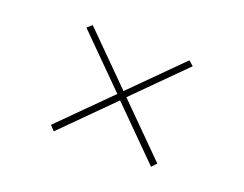

<svg xmlns="http://www.w3.org/2000/svg" viewBox="-65 -585 711 560"><g transform="rotate(20 291.0 -305.0)"><path d="M441 -140 290 -291 139 -140 125 -155 276 -306 125 -457 140 -470 290 -320 440 -470 455 -457 304 -306 455 -155Z"/></g></svg>

Font: Display Black
Style: Regular
Weight: 900
Designer: Latin by Veronika Burian and Jose Scaglione. Greek by Irene Vlachou. Cyrillic by Vera Evstafieva.
Foundry: TypeTogether
Version: Version 3.002